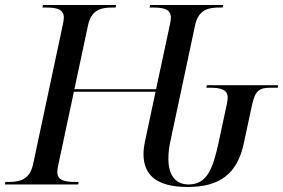

<svg xmlns="http://www.w3.org/2000/svg" viewBox="-41 -734 1127 764"><path d="M706 10C833 10 903 -42 929 -163L962 -317C975 -376 992 -385 1039 -385H1064L1066 -395H782L780 -385H793C835 -385 865 -379 865 -345C865 -339 863 -325 861 -317L830 -172C807 -66 785 0 709 0C648 0 629 -51 629 -100C629 -130 632 -148 637 -172L735 -632C748 -695 787 -704 832 -704H845L847 -714H556L554 -704H567C609 -704 639 -698 639 -664C639 -658 637 -644 635 -636L580 -379H255L309 -632C322 -695 361 -704 406 -704H419L421 -714H130L128 -704H141C183 -704 213 -698 213 -664C213 -658 211 -644 209 -636L91 -82C78 -19 38 -10 -7 -10H-20L-21 0H270L272 -10H259C217 -10 187 -16 187 -50C187 -56 189 -70 191 -78L253 -369H578L538 -181C532 -153 530 -137 530 -121C530 -40 579 10 706 10Z"/></svg>

Font: Noto Serif Display
Style: Italic
Weight: 400
Italic angle: -12°
Designer: Monotype Design Team
Foundry: Monotype Imaging Inc.
Version: Version 2.009